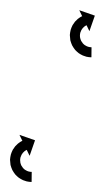

<svg xmlns="http://www.w3.org/2000/svg" viewBox="-32 -328 209 382"><path d="M29.8 34C30.2 34 30.5 34 30.9 34L31.1 14C30.8 14 30.5 14 30.2 14C30.2 14 30.3 14 30.3 14C30.4 14 30.4 14 30.4 14C29.7 14 28.9 13.9 28.2 13.8C28.2 13.8 28.3 13.8 28.4 13.9C28.4 13.9 28.5 13.9 28.5 13.9C27.4 13.7 26.2 13.5 25.1 13.2C25.1 13.2 25.2 13.3 25.3 13.3C25.5 13.3 25.6 13.4 25.6 13.4C24.1 13 22.7 12.5 21.3 11.9C21.3 11.9 21.4 12 21.6 12C21.7 12.1 21.9 12.1 21.9 12.1C20.3 11.4 18.7 10.5 17.2 9.5C17.2 9.5 17.4 9.6 17.5 9.7C17.7 9.8 17.8 9.9 17.8 9.9C16.2 8.7 14.7 7.3 13.4 5.8C13.4 5.8 13.5 6 13.6 6.1C13.8 6.3 13.9 6.4 13.9 6.4C12.6 4.8 11.4 3 10.3 1.1C10.3 1.1 10.4 1.3 10.5 1.5C10.6 1.7 10.7 1.9 10.7 1.9C9.8 -0.1 9 -2.2 8.5 -4.4C8.5 -4.4 8.5 -4.2 8.5 -3.9C8.6 -3.7 8.6 -3.5 8.6 -3.5C8.2 -5.7 8 -7.9 8 -10.1C8 -10.1 8 -9.9 8 -9.7C8 -9.5 8 -9.3 8 -9.3C8.1 -11.4 8.4 -13.5 8.9 -15.6C8.9 -15.6 8.9 -15.4 8.8 -15.2C8.8 -15 8.7 -14.8 8.7 -14.8C9.3 -16.7 10.1 -18.6 11 -20.4C11 -20.4 10.9 -20.2 10.8 -20.1C10.7 -19.9 10.6 -19.7 10.6 -19.7C11.5 -21.3 12.5 -22.8 13.7 -24.2C13.7 -24.2 13.6 -24.1 13.5 -23.9C13.4 -23.8 13.3 -23.7 13.3 -23.7C14.3 -24.8 15.3 -25.9 16.5 -26.9C16.5 -26.9 16.4 -26.8 16.3 -26.7C16.2 -26.6 16.1 -26.6 16.1 -26.6C17 -27.3 18 -28 18.9 -28.6C18.9 -28.6 18.9 -28.6 18.8 -28.5C18.7 -28.5 18.6 -28.4 18.6 -28.4C19.3 -28.8 19.9 -29.2 20.6 -29.5C20.6 -29.5 20.5 -29.5 20.5 -29.5C20.4 -29.5 20.4 -29.4 20.4 -29.4C20.7 -29.6 20.9 -29.7 21.2 -29.8L26.9 -18L37.7 -48.9L6.7 -59.7L12.5 -47.8C12.2 -47.7 11.8 -47.5 11.5 -47.3C11.5 -47.3 11.4 -47.3 11.4 -47.3C11.4 -47.3 11.3 -47.3 11.3 -47.3C10.3 -46.7 9.3 -46.2 8.3 -45.6C8.3 -45.6 8.3 -45.5 8.2 -45.5C8.1 -45.4 8 -45.4 8 -45.4C6.5 -44.4 5.1 -43.4 3.7 -42.3C3.7 -42.3 3.6 -42.2 3.5 -42.1C3.4 -42 3.3 -41.9 3.3 -41.9C1.6 -40.4 0 -38.8 -1.6 -37.1C-1.6 -37.1 -1.7 -37 -1.8 -36.9C-1.9 -36.8 -2 -36.6 -2 -36.6C-3.7 -34.5 -5.2 -32.3 -6.6 -30C-6.6 -30 -6.7 -29.8 -6.8 -29.6C-6.8 -29.5 -6.9 -29.3 -6.9 -29.3C-8.3 -26.6 -9.4 -23.8 -10.3 -20.9C-10.3 -20.9 -10.4 -20.7 -10.4 -20.5C-10.5 -20.3 -10.5 -20.1 -10.5 -20.1C-11.3 -17 -11.7 -13.8 -12 -10.7C-12 -10.7 -12 -10.4 -12 -10.2C-12 -10.1 -12 -9.8 -12 -9.8C-11.9 -6.6 -11.6 -3.3 -11.1 0C-11.1 0 -11 0.2 -11 0.4C-10.9 0.6 -10.9 0.8 -10.9 0.8C-10 4 -8.9 7.2 -7.5 10.2C-7.5 10.2 -7.4 10.4 -7.3 10.6C-7.2 10.8 -7.1 10.9 -7.1 10.9C-5.5 13.8 -3.7 16.5 -1.7 19C-1.7 19 -1.6 19.1 -1.4 19.3C-1.3 19.4 -1.2 19.6 -1.2 19.6C0.9 21.8 3.1 23.8 5.5 25.7C5.5 25.7 5.7 25.8 5.8 25.9C6 26 6.1 26.1 6.1 26.1C8.4 27.6 10.7 29 13.2 30.1C13.2 30.1 13.3 30.2 13.5 30.3C13.6 30.3 13.7 30.4 13.7 30.4C15.9 31.3 18 32 20.2 32.6C20.2 32.6 20.4 32.7 20.5 32.7C20.6 32.7 20.7 32.8 20.7 32.8C22.4 33.1 24.2 33.5 25.9 33.7C25.9 33.7 26 33.7 26.1 33.7C26.2 33.7 26.3 33.7 26.3 33.7C27.4 33.8 28.5 33.9 29.6 34C29.6 34 29.7 34 29.7 34C29.8 34 29.8 34 29.8 34ZM148.8 -214C149.2 -214 149.5 -214 149.9 -214L150.1 -234C149.8 -234 149.5 -234 149.2 -234C149.2 -234 149.3 -234 149.3 -234C149.4 -234 149.4 -234 149.4 -234C148.7 -234 147.9 -234.1 147.2 -234.2C147.2 -234.2 147.3 -234.2 147.4 -234.1C147.4 -234.1 147.5 -234.1 147.5 -234.1C146.4 -234.3 145.2 -234.5 144.1 -234.8C144.1 -234.8 144.2 -234.7 144.3 -234.7C144.5 -234.7 144.6 -234.6 144.6 -234.6C143.1 -235 141.7 -235.5 140.3 -236.1C140.3 -236.1 140.4 -236 140.6 -236C140.7 -235.9 140.9 -235.9 140.9 -235.9C139.3 -236.6 137.7 -237.5 136.2 -238.5C136.2 -238.5 136.4 -238.4 136.5 -238.3C136.7 -238.2 136.8 -238.1 136.8 -238.1C135.2 -239.3 133.7 -240.7 132.4 -242.2C132.4 -242.2 132.5 -242 132.6 -241.9C132.8 -241.7 132.9 -241.6 132.9 -241.6C131.6 -243.2 130.4 -245 129.3 -246.9C129.3 -246.9 129.4 -246.7 129.5 -246.5C129.6 -246.3 129.7 -246.1 129.7 -246.1C128.8 -248.1 128 -250.2 127.5 -252.4C127.5 -252.4 127.5 -252.2 127.5 -251.9C127.6 -251.7 127.6 -251.5 127.6 -251.5C127.2 -253.7 127 -255.9 127 -258.1C127 -258.1 127 -257.9 127 -257.7C127 -257.5 127 -257.3 127 -257.3C127.1 -259.4 127.4 -261.5 127.9 -263.6C127.9 -263.6 127.9 -263.4 127.8 -263.2C127.8 -263 127.7 -262.8 127.7 -262.8C128.3 -264.7 129.1 -266.6 130 -268.4C130 -268.4 129.9 -268.2 129.8 -268.1C129.7 -267.9 129.6 -267.7 129.6 -267.7C130.5 -269.3 131.5 -270.8 132.7 -272.2C132.7 -272.2 132.6 -272.1 132.5 -271.9C132.4 -271.8 132.3 -271.7 132.3 -271.7C133.3 -272.8 134.3 -273.9 135.5 -274.9C135.5 -274.9 135.4 -274.8 135.3 -274.7C135.2 -274.6 135.1 -274.6 135.1 -274.6C136 -275.3 137 -276 137.9 -276.6C137.9 -276.6 137.9 -276.6 137.8 -276.5C137.7 -276.5 137.6 -276.4 137.6 -276.4C138.3 -276.8 138.9 -277.2 139.6 -277.5C139.6 -277.5 139.5 -277.5 139.5 -277.5C139.4 -277.5 139.4 -277.4 139.4 -277.4C139.7 -277.6 139.9 -277.7 140.2 -277.8L145.9 -266L156.7 -296.9L125.7 -307.7L131.5 -295.8C131.2 -295.7 130.8 -295.5 130.5 -295.3C130.5 -295.3 130.4 -295.3 130.4 -295.3C130.4 -295.3 130.3 -295.3 130.3 -295.3C129.3 -294.7 128.3 -294.2 127.3 -293.6C127.3 -293.6 127.3 -293.5 127.2 -293.5C127.1 -293.4 127 -293.4 127 -293.4C125.5 -292.4 124.1 -291.4 122.7 -290.3C122.7 -290.3 122.6 -290.2 122.5 -290.1C122.4 -290 122.3 -289.9 122.3 -289.9C120.6 -288.4 119 -286.8 117.4 -285.1C117.4 -285.1 117.3 -285 117.2 -284.9C117.1 -284.8 117 -284.6 117 -284.6C115.3 -282.5 113.8 -280.3 112.4 -278C112.4 -278 112.3 -277.8 112.2 -277.6C112.2 -277.5 112.1 -277.3 112.1 -277.3C110.7 -274.6 109.6 -271.8 108.7 -268.9C108.7 -268.9 108.6 -268.7 108.6 -268.5C108.5 -268.3 108.5 -268.1 108.5 -268.1C107.7 -265 107.3 -261.8 107 -258.7C107 -258.7 107 -258.4 107 -258.2C107 -258.1 107 -257.8 107 -257.8C107.1 -254.6 107.4 -251.3 107.9 -248C107.9 -248 108 -247.8 108 -247.6C108.1 -247.4 108.1 -247.2 108.1 -247.2C109 -244 110.1 -240.8 111.5 -237.8C111.5 -237.8 111.6 -237.6 111.7 -237.4C111.8 -237.2 111.9 -237.1 111.9 -237.1C113.5 -234.2 115.3 -231.5 117.3 -229C117.3 -229 117.4 -228.9 117.6 -228.7C117.7 -228.6 117.8 -228.4 117.8 -228.4C119.9 -226.2 122.1 -224.2 124.5 -222.3C124.5 -222.3 124.7 -222.2 124.8 -222.1C125 -222 125.1 -221.9 125.1 -221.9C127.4 -220.4 129.7 -219 132.2 -217.9C132.2 -217.9 132.3 -217.8 132.5 -217.7C132.6 -217.7 132.7 -217.6 132.7 -217.6C134.9 -216.7 137 -216 139.2 -215.4C139.2 -215.4 139.4 -215.3 139.5 -215.3C139.6 -215.3 139.7 -215.2 139.7 -215.2C141.4 -214.9 143.2 -214.5 144.9 -214.3C144.9 -214.3 145 -214.3 145.1 -214.3C145.2 -214.3 145.3 -214.3 145.3 -214.3C146.4 -214.2 147.5 -214.1 148.6 -214C148.6 -214 148.7 -214 148.7 -214C148.8 -214 148.8 -214 148.8 -214Z"/></svg>

Font: FRB American Cursive Just Arrows Semibold
Style: Italic
Weight: 600
Italic angle: -25°
Version: Version 2.0;Modular Font Editor K font №1